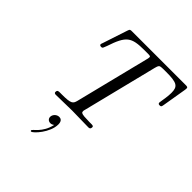

<svg xmlns="http://www.w3.org/2000/svg" viewBox="-255 -847 1316 1316"><g transform="rotate(45 403.0 -189.5)"><path d="M255 292C255 295 257 298 261 298C278 298 359 211 359 131C359 96 340 90 327 90C302 90 282 112 282 134C282 152 296 164 313 164C319 164 327 164 341 154C320 249 255 278 255 292ZM175 -463C175 -452 187 -452 190 -452C194 -452 198 -452 201 -455C203 -457 204 -458 214 -484C261 -625 289 -646 418 -646H452C475 -646 475 -642 475 -635C475 -628 473 -619 471 -613L337 -76C328 -41 319 -31 231 -31H215C198 -31 187 -31 187 -12C187 0 199 0 204 0C255 0 308 -3 359 -3C411 -3 465 0 516 0C525 0 537 0 537 -20C537 -31 527 -31 512 -31H497C481 -31 450 -33 447 -33C419 -36 414 -40 414 -54C414 -57 414 -59 418 -73L552 -611C559 -641 567 -643 575 -644C583 -646 610 -646 627 -646C731 -646 754 -632 754 -570C754 -558 754 -539 744 -480C742 -469 742 -467 742 -465C742 -452 752 -452 757 -452C770 -452 772 -455 775 -473L805 -652C806 -656 806 -661 806 -665C806 -677 797 -677 781 -677H268C248 -677 245 -677 239 -659L180 -480C175 -467 175 -465 175 -463Z"/></g></svg>

Font: CMU Serif
Style: Italic
Weight: 500
Italic angle: -14.04°
Version: Version 0.7.0